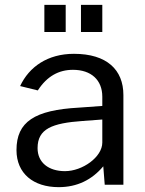

<svg xmlns="http://www.w3.org/2000/svg" viewBox="-20 -762 600 792"><path d="M222 10C298 10 359 -20 406 -76L412 0H489V-370C489 -474 421 -540 285 -540C176 -540 100 -486 63 -407L136 -389C174 -448 223 -474 281 -474C356 -474 402 -432 402 -363V-325L305 -318C123 -308 48 -260 48 -143C48 -46 118 10 222 10ZM248 -56C181 -56 135 -91 135 -151C135 -231 195 -254 321 -263L402 -269V-174C402 -114 320 -56 248 -56ZM163 -742V-630H251V-742ZM314 -742V-630H402V-742Z"/></svg>

Font: Cheyenne Sans
Style: Regular
Weight: 400
Designer: The Public Sans project authors (U.S. Web Design System), Libre Franklin designed by Pablo Impallari and Rodrigo Fuenzal
Foundry: The Cheyenne Sans Project Authors
Version: Version 2.007